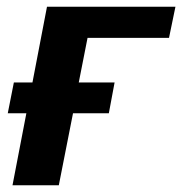

<svg xmlns="http://www.w3.org/2000/svg" viewBox="-20 -548 539 568"><path d="M3 -213 21 -304H76L119 -528H499L480 -436H239L213 -304H319L302 -213H196L154 0H17L58 -213Z"/></svg>

Font: Libra Sans
Style: Bold Italic
Weight: 700
Italic angle: -12°
Foundry: Context Ltd
Version: Version 1.002